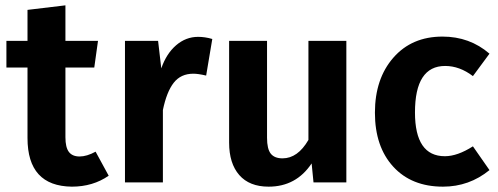

<svg xmlns="http://www.w3.org/2000/svg" viewBox="-20 -683 1864 719"><path d="M338 -115 387 -25Q328 16 249 16Q83 14 83 -166V-430H4V-530H83V-646L225 -663V-530H347L333 -430H225V-169Q225 -131 238 -114Q251 -97 278 -97Q305 -97 338 -115Z M722 -545Q748 -545 775 -537L752 -400Q722 -407 704 -407Q657 -407 630.5 -373Q604 -339 590 -271V0H448V-530H572L584 -427Q603 -482 639.5 -513.5Q676 -545 722 -545Z M1277 -530V0H1154L1147 -71Q1089 16 986 16Q914 16 876 -27.5Q838 -71 838 -149V-530H980V-167Q980 -125 994 -107.5Q1008 -90 1038 -90Q1095 -90 1135 -159V-530Z M1637 -546Q1739 -546 1813 -482L1751 -398Q1701 -436 1647 -436Q1534 -436 1534 -262Q1534 -98 1646 -98Q1693 -98 1751 -135L1813 -46Q1737 16 1639 16Q1521 16 1452.5 -59Q1384 -134 1384 -261Q1384 -388 1453 -467Q1522 -546 1637 -546Z"/></svg>

Font: FiraGO SemiBold
Style: Regular
Weight: 600
Designer: bBox Type
Foundry: bBox Type GmbH
Version: Version 1.001;PS 001.001;hotconv 1.0.88;makeotf.lib2.5.64775